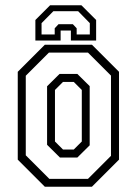

<svg xmlns="http://www.w3.org/2000/svg" viewBox="-20 -710 520 730"><path d="M150.5 0 47.5 -103V-437L150.5 -540H329.5L432.5 -437V-103L329.5 0ZM167.5 -30H314.5L402 -117.5V-422.5L314.5 -510H166L78 -422V-119.5ZM208 -111 159 -159.5V-382L206.5 -429H274L321 -382.5V-157.5L274 -111ZM219.5 -141.5H260.5L291 -172V-368L260.5 -398.5H219.5L189 -368V-172ZM289.5 -690 345.5 -634V-556H249.5V-594H210.5V-556H114.5V-634L170.5 -690ZM277 -667.5H183L138 -622V-579H188V-602.5L202.5 -618H257L271.5 -602.5V-579H321.5V-622Z"/></svg>

Font: Tourney Condensed Light
Style: Regular
Weight: 300
Width: 3
Designer: Tyler Finck
Foundry: Etcetera Type Co
Version: Version 1.010; ttfautohint (v1.8.3)